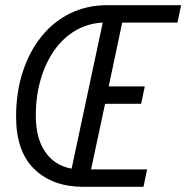

<svg xmlns="http://www.w3.org/2000/svg" viewBox="-20 -720 718 740"><path d="M301 0Q183 0 112.5 -68Q42 -136 42 -270Q42 -364 67.5 -442.5Q93 -521 139.5 -579Q186 -637 250.5 -668.5Q315 -700 393 -700H678L664 -633H451L399 -387H538L524 -320H385L331 -67H547L533 0ZM256 -70 376 -633Q318 -630 270.5 -602Q223 -574 189 -525.5Q155 -477 136.5 -413Q118 -349 118 -274Q118 -188 154 -135Q190 -82 256 -70Z"/></svg>

Font: Red Hat Mono
Style: Italic
Weight: 400
Italic angle: -12°
Monospace: yes
Designer: Pentagram, MCKL
Foundry: MCKL
Version: Version 1.030